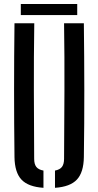

<svg xmlns="http://www.w3.org/2000/svg" viewBox="-20 -914 482 941"><path d="M51 -144.5Q49 -309 49 -472.2Q49 -635.5 51 -800H148Q145.5 -635.5 146 -467.8Q146.5 -300 147.5 -135.5Q147.5 -109.5 158 -96Q168.5 -82.5 193 -78V6.5Q118 1.5 85 -34Q52 -69.5 51 -144.5ZM249.5 6.5V-78Q273.5 -82.5 283.8 -96.2Q294 -110 294 -135.5Q295 -300 295.8 -467.8Q296.5 -635.5 294 -800H391Q393 -635.5 393.2 -472.2Q393.5 -309 391 -144.5Q390 -69.5 357 -34Q324 1.5 249.5 6.5ZM82 -894.5H358.5V-840H82Z"/></svg>

Font: Big Shoulders Stencil Text SemiBold
Style: Regular
Weight: 600
Designer: Patric King
Foundry: XO Type Co
Version: Version 1.000